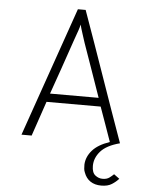

<svg xmlns="http://www.w3.org/2000/svg" viewBox="-61 -750 802 1035"><g transform="rotate(5 340.0 -232.0)"><path d="M607 0Q535 19 503.5 55Q472 91 472 134Q472 170 490 184.5Q508 199 530 199Q553 199 567 188.5Q581 178 590 169Q598 175 605 180Q612 185 620 191Q605 208 583 222Q561 236 526 236Q491 236 467 220Q443 204 432 173Q428 164 427 154Q426 144 426 131Q428 89 458.5 54Q489 19 552 -2Q535 -50 519 -95.5Q503 -141 486 -188H193Q177 -140 161 -94Q145 -48 129 0H74Q135 -176 196 -350Q257 -524 318 -700H360Q423 -524 483.5 -350Q544 -176 607 0ZM471 -234Q445 -307 420.5 -378.5Q396 -450 370 -522Q367 -531 363 -543.5Q359 -556 354.5 -570Q350 -584 346 -597Q342 -610 340 -619Q337 -604 331 -587Q325 -570 319.5 -554.5Q314 -539 310 -527.5Q306 -516 305 -513Q281 -443 257 -373.5Q233 -304 208 -234Z"/></g></svg>

Font: Transpass ExtraLight
Style: Regular
Weight: 200
Designer: Delve Withrington
Foundry: Delve Fonts
Version: Version 1.001;December 18, 2019;FontCreator 12.0.0.2547 64-b